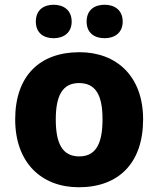

<svg xmlns="http://www.w3.org/2000/svg" viewBox="-20 -830 667 809"><path d="M131 -739C131 -691 164 -669 206 -669C247 -669 282 -691 282 -739C282 -788 247 -810 206 -810C164 -810 131 -788 131 -739ZM345 -739C345 -691 378 -669 421 -669C462 -669 497 -691 497 -739C497 -788 462 -810 421 -810C378 -810 345 -788 345 -739ZM583 -327C583 -509 471 -610 315 -610C146 -610 44 -509 44 -327C44 -143 156 -41 312 -41C480 -41 583 -143 583 -327ZM215 -327C215 -428 244 -480 313 -480C384 -480 412 -428 412 -327C412 -225 384 -171 314 -171C243 -171 215 -225 215 -327Z"/></svg>

Font: Noto Sans Tamil UI ExtraBold
Style: Regular
Weight: 800
Designer: Jelle Bosma - Monotype Design Team
Foundry: Monotype Imaging Inc.
Version: Version 2.004